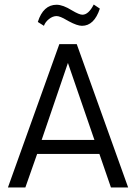

<svg xmlns="http://www.w3.org/2000/svg" viewBox="-20 -828 616 848"><path d="M242 -633H319L546 0H470L419 -148H144L92 0H15ZM280 -550 164 -210H397ZM174 -714 147 -731Q171 -807 230 -807Q258 -807 298 -782Q330 -763 344 -763Q371 -763 394 -808L421 -790Q396 -714 342 -714Q321 -714 284 -734Q282 -735 277 -738L275 -739Q245 -757 230 -757Q213 -757 196.5 -744Q180 -731 174 -714Z"/></svg>

Font: Tajawal
Style: Regular
Weight: 400
Designer: Boutros Fonts
Foundry: Created by Boutros International 2017
Version: Version 1.700